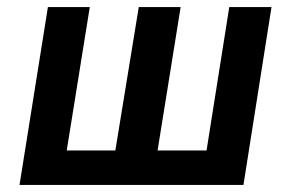

<svg xmlns="http://www.w3.org/2000/svg" viewBox="-20 -521 821 541"><path d="M35 0 115 -501H233L168 -97H305L371 -501H489L424 -97H562L626 -501H745L666 0Z"/></svg>

Font: Nunito Sans 7pt Condensed
Style: Bold Italic
Weight: 700
Width: 3
Italic angle: -9°
Designer: Vernon Adams
Foundry: Vernon Adams
Version: Version 3.101;gftools[0.9.27]